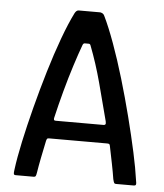

<svg xmlns="http://www.w3.org/2000/svg" viewBox="-50 -717 652 762"><g transform="rotate(5 276.0 -336.5)"><path d="M41 0Q34 0 33 -4.5Q32 -9 34 -22Q40 -69 54 -134Q68 -199 87 -272.5Q106 -346 128 -419.5Q150 -493 173 -555.5Q196 -618 217 -660Q220 -666 224 -669.5Q228 -673 233 -673H319Q324 -672 328.5 -669.5Q333 -667 336 -660Q356 -619 379 -556Q402 -493 424 -419Q446 -345 465 -270.5Q484 -196 498 -131.5Q512 -67 518 -23Q521 -9 519.5 -4.5Q518 0 511 0H440Q435 0 433 -3Q431 -6 428 -18Q424 -44 417 -79Q410 -114 403 -148Q402 -154 399.5 -155.5Q397 -157 391 -157H161Q155 -157 153 -155.5Q151 -154 149 -147Q142 -114 135 -79Q128 -44 124 -18Q122 -6 120 -3Q118 0 112 0ZM180 -229H371Q376 -229 378 -232Q380 -235 378 -244Q359 -318 338.5 -394.5Q318 -471 292 -538Q290 -545 284 -545H268Q263 -545 260 -538Q247 -503 231 -453Q215 -403 200 -347.5Q185 -292 173 -240Q172 -236 173 -232.5Q174 -229 180 -229Z"/></g></svg>

Font: Glory Medium
Style: Regular
Weight: 500
Designer: Robert Leuschke
Foundry: Robert Leuschke
Version: Version 1.011